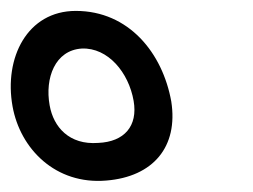

<svg xmlns="http://www.w3.org/2000/svg" viewBox="-92 -747 463 352"><path d="M222 -561C235 -478 189 -423 103 -416C10 -408 -55 -474 -69 -552C-85 -641 -42 -727 47 -727C144 -727 206 -650 222 -561ZM153 -562C144 -614 106 -660 58 -658C9 -655 -10 -604 -1 -554C6 -514 35 -481 88 -485C136 -487 161 -516 153 -562Z"/></svg>

Font: Snowfall
Style: RevObl
Weight: 400
Designer: Jasper
Foundry: Cannot Into Space Fonts
Version: Version 0.9